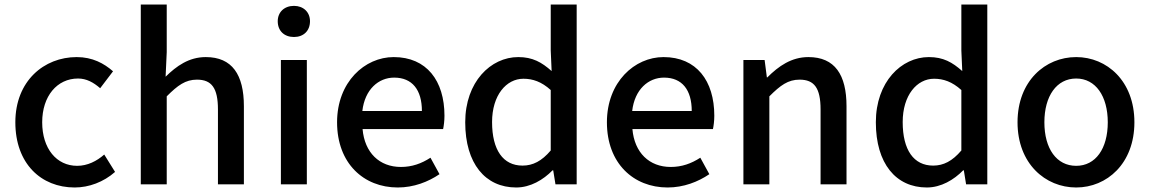

<svg xmlns="http://www.w3.org/2000/svg" viewBox="-20 -817 5097 851"><path d="M311 14C374 14 439 -10 490 -55L442 -132C409 -103 368 -82 322 -82C231 -82 167 -158 167 -275C167 -391 233 -469 326 -469C363 -469 394 -452 424 -426L481 -501C441 -536 390 -564 320 -564C175 -564 48 -458 48 -275C48 -92 162 14 311 14Z M604 0H719V-390C768 -439 802 -464 853 -464C918 -464 946 -427 946 -332V0H1061V-346C1061 -486 1009 -564 892 -564C817 -564 762 -524 714 -477L719 -586V-797H604Z M1225 0H1340V-551H1225ZM1283 -653C1325 -653 1354 -680 1354 -723C1354 -763 1325 -791 1283 -791C1240 -791 1211 -763 1211 -723C1211 -680 1240 -653 1283 -653Z M1743 14C1814 14 1878 -11 1928 -45L1888 -118C1848 -92 1806 -77 1757 -77C1662 -77 1596 -140 1587 -245H1944C1947 -259 1950 -281 1950 -304C1950 -459 1871 -564 1725 -564C1597 -564 1474 -454 1474 -275C1474 -93 1592 14 1743 14ZM1586 -325C1597 -421 1658 -473 1727 -473C1807 -473 1850 -419 1850 -325Z M2268 14C2331 14 2388 -20 2429 -62H2432L2442 0H2536V-797H2421V-593L2425 -502C2381 -541 2341 -564 2277 -564C2155 -564 2042 -454 2042 -275C2042 -92 2131 14 2268 14ZM2296 -83C2210 -83 2161 -152 2161 -276C2161 -395 2224 -468 2300 -468C2341 -468 2380 -455 2421 -418V-150C2381 -103 2342 -83 2296 -83Z M2939 14C3010 14 3074 -11 3124 -45L3084 -118C3044 -92 3002 -77 2953 -77C2858 -77 2792 -140 2783 -245H3140C3143 -259 3146 -281 3146 -304C3146 -459 3067 -564 2921 -564C2793 -564 2670 -454 2670 -275C2670 -93 2788 14 2939 14ZM2782 -325C2793 -421 2854 -473 2923 -473C3003 -473 3046 -419 3046 -325Z M3275 0H3390V-390C3439 -439 3473 -464 3524 -464C3589 -464 3617 -427 3617 -332V0H3732V-346C3732 -486 3680 -564 3563 -564C3488 -564 3431 -524 3381 -474H3379L3369 -551H3275Z M4088 14C4151 14 4208 -20 4249 -62H4252L4262 0H4356V-797H4241V-593L4245 -502C4201 -541 4161 -564 4097 -564C3975 -564 3862 -454 3862 -275C3862 -92 3951 14 4088 14ZM4116 -83C4030 -83 3981 -152 3981 -276C3981 -395 4044 -468 4120 -468C4161 -468 4200 -455 4241 -418V-150C4201 -103 4162 -83 4116 -83Z M4750 14C4886 14 5008 -92 5008 -275C5008 -458 4886 -564 4750 -564C4613 -564 4490 -458 4490 -275C4490 -92 4613 14 4750 14ZM4750 -82C4663 -82 4609 -158 4609 -275C4609 -391 4663 -469 4750 -469C4836 -469 4890 -391 4890 -275C4890 -158 4836 -82 4750 -82Z"/></svg>

Font: GenYoGothic2 TW M
Style: Regular
Weight: 500
Version: Version 2.100;PS 2.1;hotconv 16.6.51;makeotf.lib2.5.65220 DE